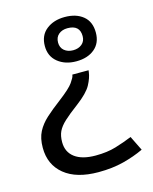

<svg xmlns="http://www.w3.org/2000/svg" viewBox="-103 -461 639 800"><g transform="rotate(-15 217.0 -61.5)"><path d="M253 -392Q302 -392 332 -367.5Q362 -343 362 -296Q362 -251 332 -226Q302 -201 253 -201Q205 -201 173.5 -226.5Q142 -252 142 -296Q142 -342 173.5 -367Q205 -392 253 -392ZM252 -344Q229 -344 214 -331.5Q199 -319 199 -296Q199 -274 214 -261.5Q229 -249 252 -249Q275 -249 290 -261.5Q305 -274 305 -296Q305 -344 252 -344ZM292 -152 291 -144Q288 -120 272.5 -91Q257 -62 208 -25Q169 4 147.5 24Q126 44 117 63Q108 82 108 109Q108 152 139.5 175.5Q171 199 229 199Q279 199 317 187.5Q355 176 389 162L420 225Q380 244 331.5 256.5Q283 269 223 269Q128 269 76 226.5Q24 184 24 111Q24 70 38.5 42Q53 14 79.5 -10Q106 -34 142 -61Q192 -99 206 -119.5Q220 -140 221 -147L222 -152Z"/></g></svg>

Font: Noto Sans Myanmar UI
Style: Regular
Weight: 400
Designer: Monotype Design Team
Foundry: Monotype Imaging Inc.
Version: Version 2.103; ttfautohint (v1.8.4.7-5d5b)